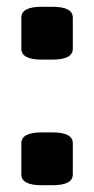

<svg xmlns="http://www.w3.org/2000/svg" viewBox="-20 -545 278 567"><path d="M103 2Q43 2 43 -30V-122Q43 -154 103 -154H135Q195 -154 195 -122V-30Q195 2 135 2ZM103 -369Q43 -369 43 -401V-493Q43 -525 103 -525H135Q195 -525 195 -493V-401Q195 -369 135 -369Z"/></svg>

Font: Asap Expanded
Style: Bold
Weight: 700
Width: 7
Designer: Pablo Cosgaya
Foundry: Omnibus-Type
Version: Version 3.001; ttfautohint (v1.8.4.7-5d5b)